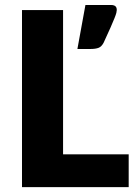

<svg xmlns="http://www.w3.org/2000/svg" viewBox="-20 -770 565 790"><path d="M509.5 -135V0H70.5V-728.5H239.5V-135ZM436.5 -749.5Q444.5 -749.5 449.5 -747.5Q454.5 -745.5 456.8 -742.2Q459 -739 459.8 -735.5Q460.5 -732 460.5 -729Q460.5 -725 458.8 -717.5Q457 -710 451.2 -695.5Q445.5 -681 434.8 -656.8Q424 -632.5 406.5 -594.5Q398 -578 385.5 -573.2Q373 -568.5 353.5 -568.5H298.5L331.5 -749.5Z"/></svg>

Font: Lato 2
Style: Regular
Weight: 900
Designer: Lukasz Dziedzic with Adam Twardoch and Botio Nikoltchev
Foundry: tyPoland Lukasz Dziedzic
Version: Version 2.015; 2015-08-06; http://www.latofonts.com/